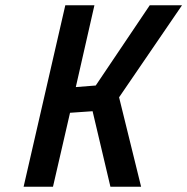

<svg xmlns="http://www.w3.org/2000/svg" viewBox="-20 -712 714 732"><path d="M518 0 434 -341 674 -692H551L345 -386L269 -380L340 -692H229L70 0H182L247 -282L333 -288L401 0Z"/></svg>

Font: RazerF5 SemiBold
Style: Italic
Weight: 600
Foundry: Razer Inc.
Version: Version 2